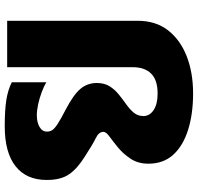

<svg xmlns="http://www.w3.org/2000/svg" viewBox="-32 -772 815 790"><g transform="rotate(90 375.0 -377.5)"><path d="M654 -581Q654 -539 634 -508.5Q614 -478 588.5 -457Q563 -436 543 -421.5Q523 -407 523 -396Q523 -377 549 -364.5Q575 -352 624 -320Q674 -289 697.5 -255Q721 -221 721 -163Q721 -79 664.5 -34.5Q608 10 500 10Q433 10 392 3.5Q351 -3 319 -19V-161Q336 -151 360 -142Q384 -133 409.5 -127.5Q435 -122 455 -122Q483 -122 502.5 -133Q522 -144 522 -164Q522 -175 516.5 -184.5Q511 -194 491.5 -207Q472 -220 431 -241Q370 -273 346 -301.5Q322 -330 322 -369Q322 -400 335.5 -421.5Q349 -443 369.5 -459.5Q390 -476 410.5 -490.5Q431 -505 444.5 -521.5Q458 -538 458 -561Q458 -586 433.5 -602.5Q409 -619 365 -619Q310 -619 283.5 -592.5Q257 -566 257 -517V0H66V-537Q66 -611 105 -661.5Q144 -712 211.5 -738.5Q279 -765 365 -765Q449 -765 514.5 -744.5Q580 -724 617 -683.5Q654 -643 654 -581Z"/></g></svg>

Font: Noto Sans Telugu Black
Style: Regular
Weight: 900
Designer: Jelle Bosma - Monotype Design Team
Foundry: Monotype Imaging Inc.
Version: Version 2.005; ttfautohint (v1.8.4.7-5d5b)